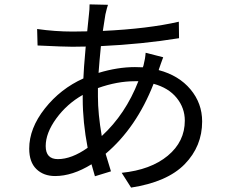

<svg xmlns="http://www.w3.org/2000/svg" viewBox="-20 -811 1040 876"><path d="M611.3 -440.4H594.7Q514.6 -440.4 426.8 -409.2V-370.1Q426.8 -292 444.3 -190.4Q552.7 -290 611.3 -440.4ZM357.4 -361.3V-377.9Q285.2 -336.9 236.8 -270.5Q188.5 -204.1 188.5 -144.5Q188.5 -85 244.1 -85Q306.6 -85 379.9 -136.7Q357.4 -253.9 357.4 -361.3ZM705.1 -495.1 704.1 -491.2Q795.9 -466.8 849.1 -403.3Q902.3 -339.8 902.3 -256.8Q902.3 -143.6 822.8 -62Q743.2 19.5 578.1 44.9L535.2 -22.5Q668 -36.1 745.6 -100.6Q823.2 -165 823.2 -260.7Q823.2 -318.4 786.1 -364.3Q749 -410.2 680.7 -428.7Q602.5 -228.5 461.9 -109.4Q463.9 -102.5 486.3 -29.3L413.1 -6.8Q400.4 -50.8 397.5 -61.5Q310.5 -7.8 231.4 -7.8Q178.7 -7.8 146 -39.6Q113.3 -71.3 113.3 -132.8Q113.3 -225.6 184.6 -315.9Q255.9 -406.2 360.4 -453.1Q361.3 -489.3 371.1 -598.6Q349.6 -597.7 310.5 -597.7Q271.5 -597.7 151.4 -603.5L149.4 -678.7Q231.4 -667 311.5 -667Q355.5 -667 377.9 -668Q378.9 -679.7 381.8 -706.1Q384.8 -732.4 385.7 -744.1Q388.7 -767.6 388.7 -791L472.7 -789.1Q468.8 -779.3 460.9 -745.1Q455.1 -710 449.2 -669.9Q656.2 -679.7 795.9 -711.9L796.9 -636.7Q627.9 -609.4 440.4 -600.6Q433.6 -533.2 429.7 -478.5Q516.6 -504.9 595.7 -504.9Q620.1 -504.9 631.8 -503.9L634.8 -512.7Q642.6 -543 644.5 -570.3L724.6 -549.8Q721.7 -543 714.4 -522Q707 -501 705.1 -495.1Z"/></svg>

Font: Gen Shin Gothic Monospace Regular
Style: Regular
Weight: 400
Designer: [Source Han Sans]
Ryoko NISHIZUKA  (kana & ideographs); Paul D. Hunt (Latin, Greek & Cyrillic); Wenlong ZHANG  (bopomofo
Version: Version 1.002.20150607